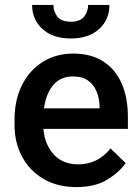

<svg xmlns="http://www.w3.org/2000/svg" viewBox="-20 -758 576 788"><path d="M293.5 9.8Q215.3 9.8 158.2 -23.9Q101.1 -57.6 70.3 -115.5Q39.6 -173.3 39.6 -246.1V-265.6Q39.6 -348.6 70.8 -409.9Q102.1 -471.2 156.5 -504.6Q210.9 -538.1 279.3 -538.1Q355 -538.1 405 -505.1Q455.1 -472.2 480 -413.8Q504.9 -355.5 504.9 -279.3V-229H158.2Q163.1 -166 200.2 -124.8Q237.3 -83.5 300.3 -83.5Q342.8 -83.5 376 -100.6Q409.2 -117.7 433.6 -148.9L495.6 -88.9Q470.2 -51.3 420.4 -20.8Q370.6 9.8 293.5 9.8ZM278.8 -444.3Q229 -444.3 199 -409.4Q168.9 -374.5 160.6 -313.5H388.7V-322.8Q387.7 -354.5 376.5 -382.3Q365.2 -410.2 341.6 -427.2Q317.9 -444.3 278.8 -444.3ZM341.8 -737.8H429.2Q429.2 -677.2 386.5 -638.7Q343.8 -600.1 271 -600.1Q197.3 -600.1 154.5 -638.7Q111.8 -677.2 111.8 -737.8H199.2Q199.2 -710.9 215.3 -689.9Q231.4 -668.9 271 -668.9Q309.1 -668.9 325.4 -689.9Q341.8 -710.9 341.8 -737.8Z"/></svg>

Font: Vazirmatn RD UI Medium
Style: Regular
Weight: 500
Designer: Saber Rastikerdar
Foundry: Saber Rastikerdar
Version: Version 33.003